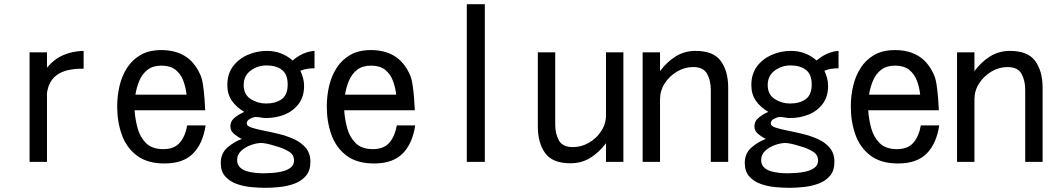

<svg xmlns="http://www.w3.org/2000/svg" viewBox="-20 -776 5040 916"><path d="M121.1 -3.9V-526.4H204.1V-453.1Q238.3 -494.1 282.2 -513.2Q326.2 -532.2 378.9 -533.2V-448.2H368.2Q335.9 -448.2 304.7 -441.4Q273.4 -434.6 249 -416.5Q224.6 -398.4 211.9 -365.2Q210 -358.4 207 -347.2Q204.1 -335.9 204.1 -329.1V-3.9Z M764.6 3.9Q683.6 3.9 633.8 -33.2Q584 -70.3 561.5 -132.3Q539.1 -194.3 539.1 -267.6Q539.1 -318.4 550.3 -366.2Q561.5 -414.1 586.4 -452.6Q611.3 -491.2 651.4 -514.2Q691.4 -537.1 750 -537.1Q813.5 -537.1 859.4 -510.3Q905.3 -483.4 932.6 -425.8Q943.4 -405.3 948.2 -372.6Q953.1 -339.8 955.6 -306.6Q958 -273.4 959 -250H622.1Q625 -206.1 636.7 -163.6Q648.4 -121.1 677.2 -92.8Q706.1 -64.5 758.8 -64.5Q812.5 -64.5 838.9 -96.7Q865.2 -128.9 873 -177.7H960.9Q948.2 -91.8 901.4 -43.9Q854.5 3.9 764.6 3.9ZM626 -324.2H870.1Q866.2 -360.4 854 -392.1Q841.8 -423.8 816.9 -443.4Q792 -462.9 750 -462.9Q709 -462.9 683.6 -442.9Q658.2 -422.9 645 -391.6Q631.8 -360.4 626 -324.2Z M1246.1 120.1Q1215.8 120.1 1179.2 116.7Q1142.6 113.3 1109.4 101.6Q1076.2 89.8 1054.7 65.9Q1033.2 42 1033.2 2Q1033.2 -43.9 1064 -71.3Q1094.7 -98.6 1133.8 -113.3Q1116.2 -121.1 1097.7 -136.2Q1079.1 -151.4 1079.1 -172.9Q1079.1 -199.2 1101.6 -216.3Q1124 -233.4 1145.5 -242.2Q1108.4 -263.7 1086.4 -294.9Q1064.5 -326.2 1064.5 -370.1Q1064.5 -422.9 1091.3 -459Q1118.2 -495.1 1161.6 -514.2Q1205.1 -533.2 1252.9 -533.2Q1324.2 -533.2 1376 -487.3Q1398.4 -506.8 1424.8 -519Q1451.2 -531.2 1480.5 -533.2V-450.2Q1463.9 -450.2 1446.8 -447.8Q1429.7 -445.3 1413.1 -438.5Q1420.9 -421.9 1425.8 -403.8Q1430.7 -385.7 1430.7 -366.2Q1430.7 -314.5 1404.8 -280.3Q1378.9 -246.1 1337.9 -229.5Q1296.9 -212.9 1250 -212.9Q1237.3 -212.9 1225.1 -215.3Q1212.9 -217.8 1200.2 -217.8Q1189.5 -217.8 1173.3 -209.5Q1157.2 -201.2 1157.2 -187.5Q1157.2 -174.8 1179.2 -167.5Q1201.2 -160.2 1235.8 -153.3Q1270.5 -146.5 1309.1 -137.2Q1347.7 -127.9 1382.3 -112.3Q1417 -96.7 1439 -70.3Q1460.9 -43.9 1460.9 -3.9Q1460.9 38.1 1439.5 63Q1418 87.9 1384.8 100.1Q1351.6 112.3 1314.5 116.2Q1277.3 120.1 1246.1 120.1ZM1249 -282.2Q1294.9 -282.2 1323.7 -302.7Q1352.5 -323.2 1352.5 -373Q1352.5 -421.9 1324.7 -442.9Q1296.9 -463.9 1251 -463.9Q1210 -463.9 1176.3 -439.5Q1142.6 -415 1142.6 -370.1Q1142.6 -325.2 1175.8 -303.7Q1209 -282.2 1249 -282.2ZM1236.3 50.8Q1251 50.8 1275.4 49.3Q1299.8 47.9 1324.2 42.5Q1348.6 37.1 1365.7 24.4Q1382.8 11.7 1382.8 -9.8Q1382.8 -38.1 1358.4 -52.7Q1334 -67.4 1311.5 -74.2Q1301.8 -77.1 1285.6 -82Q1269.5 -86.9 1253.4 -90.3Q1237.3 -93.8 1226.6 -93.8Q1205.1 -93.8 1178.2 -84.5Q1151.4 -75.2 1131.3 -57.1Q1111.3 -39.1 1111.3 -12.7Q1111.3 8.8 1124.5 22Q1137.7 35.2 1158.2 41Q1178.7 46.9 1199.7 48.8Q1220.7 50.8 1236.3 50.8Z M1764.6 3.9Q1683.6 3.9 1633.8 -33.2Q1584 -70.3 1561.5 -132.3Q1539.1 -194.3 1539.1 -267.6Q1539.1 -318.4 1550.3 -366.2Q1561.5 -414.1 1586.4 -452.6Q1611.3 -491.2 1651.4 -514.2Q1691.4 -537.1 1750 -537.1Q1813.5 -537.1 1859.4 -510.3Q1905.3 -483.4 1932.6 -425.8Q1943.4 -405.3 1948.2 -372.6Q1953.1 -339.8 1955.6 -306.6Q1958 -273.4 1959 -250H1622.1Q1625 -206.1 1636.7 -163.6Q1648.4 -121.1 1677.2 -92.8Q1706.1 -64.5 1758.8 -64.5Q1812.5 -64.5 1838.9 -96.7Q1865.2 -128.9 1873 -177.7H1960.9Q1948.2 -91.8 1901.4 -43.9Q1854.5 3.9 1764.6 3.9ZM1626 -324.2H1870.1Q1866.2 -360.4 1854 -392.1Q1841.8 -423.8 1816.9 -443.4Q1792 -462.9 1750 -462.9Q1709 -462.9 1683.6 -442.9Q1658.2 -422.9 1645 -391.6Q1631.8 -360.4 1626 -324.2Z M2207 -3.9V-755.9H2293V-3.9Z M2701.2 2.9Q2616.2 2.9 2581.1 -45.4Q2545.9 -93.8 2545.9 -172.9V-526.4H2628.9V-180.7Q2628.9 -137.7 2646.5 -106Q2664.1 -74.2 2712.9 -74.2Q2753.9 -74.2 2790 -95.2Q2826.2 -116.2 2848.6 -150.9Q2871.1 -185.5 2871.1 -227.5V-526.4H2954.1V-3.9H2871.1V-92.8Q2839.8 -50.8 2797.9 -23.9Q2755.9 2.9 2701.2 2.9Z M3045.9 -3.9V-526.4H3128.9V-436.5Q3160.2 -479.5 3202.6 -506.3Q3245.1 -533.2 3298.8 -533.2Q3383.8 -533.2 3418.9 -484.9Q3454.1 -436.5 3454.1 -357.4V-3.9H3371.1V-348.6Q3371.1 -391.6 3353.5 -423.8Q3335.9 -456.1 3287.1 -456.1Q3246.1 -456.1 3210 -434.6Q3173.8 -413.1 3151.4 -378.4Q3128.9 -343.8 3128.9 -301.8V-3.9Z M3746.1 120.1Q3715.8 120.1 3679.2 116.7Q3642.6 113.3 3609.4 101.6Q3576.2 89.8 3554.7 65.9Q3533.2 42 3533.2 2Q3533.2 -43.9 3564 -71.3Q3594.7 -98.6 3633.8 -113.3Q3616.2 -121.1 3597.7 -136.2Q3579.1 -151.4 3579.1 -172.9Q3579.1 -199.2 3601.6 -216.3Q3624 -233.4 3645.5 -242.2Q3608.4 -263.7 3586.4 -294.9Q3564.5 -326.2 3564.5 -370.1Q3564.5 -422.9 3591.3 -459Q3618.2 -495.1 3661.6 -514.2Q3705.1 -533.2 3752.9 -533.2Q3824.2 -533.2 3876 -487.3Q3898.4 -506.8 3924.8 -519Q3951.2 -531.2 3980.5 -533.2V-450.2Q3963.9 -450.2 3946.8 -447.8Q3929.7 -445.3 3913.1 -438.5Q3920.9 -421.9 3925.8 -403.8Q3930.7 -385.7 3930.7 -366.2Q3930.7 -314.5 3904.8 -280.3Q3878.9 -246.1 3837.9 -229.5Q3796.9 -212.9 3750 -212.9Q3737.3 -212.9 3725.1 -215.3Q3712.9 -217.8 3700.2 -217.8Q3689.5 -217.8 3673.3 -209.5Q3657.2 -201.2 3657.2 -187.5Q3657.2 -174.8 3679.2 -167.5Q3701.2 -160.2 3735.8 -153.3Q3770.5 -146.5 3809.1 -137.2Q3847.7 -127.9 3882.3 -112.3Q3917 -96.7 3939 -70.3Q3960.9 -43.9 3960.9 -3.9Q3960.9 38.1 3939.5 63Q3918 87.9 3884.8 100.1Q3851.6 112.3 3814.5 116.2Q3777.3 120.1 3746.1 120.1ZM3749 -282.2Q3794.9 -282.2 3823.7 -302.7Q3852.5 -323.2 3852.5 -373Q3852.5 -421.9 3824.7 -442.9Q3796.9 -463.9 3751 -463.9Q3710 -463.9 3676.3 -439.5Q3642.6 -415 3642.6 -370.1Q3642.6 -325.2 3675.8 -303.7Q3709 -282.2 3749 -282.2ZM3736.3 50.8Q3751 50.8 3775.4 49.3Q3799.8 47.9 3824.2 42.5Q3848.6 37.1 3865.7 24.4Q3882.8 11.7 3882.8 -9.8Q3882.8 -38.1 3858.4 -52.7Q3834 -67.4 3811.5 -74.2Q3801.8 -77.1 3785.6 -82Q3769.5 -86.9 3753.4 -90.3Q3737.3 -93.8 3726.6 -93.8Q3705.1 -93.8 3678.2 -84.5Q3651.4 -75.2 3631.3 -57.1Q3611.3 -39.1 3611.3 -12.7Q3611.3 8.8 3624.5 22Q3637.7 35.2 3658.2 41Q3678.7 46.9 3699.7 48.8Q3720.7 50.8 3736.3 50.8Z M4264.6 3.9Q4183.6 3.9 4133.8 -33.2Q4084 -70.3 4061.5 -132.3Q4039.1 -194.3 4039.1 -267.6Q4039.1 -318.4 4050.3 -366.2Q4061.5 -414.1 4086.4 -452.6Q4111.3 -491.2 4151.4 -514.2Q4191.4 -537.1 4250 -537.1Q4313.5 -537.1 4359.4 -510.3Q4405.3 -483.4 4432.6 -425.8Q4443.4 -405.3 4448.2 -372.6Q4453.1 -339.8 4455.6 -306.6Q4458 -273.4 4459 -250H4122.1Q4125 -206.1 4136.7 -163.6Q4148.4 -121.1 4177.2 -92.8Q4206.1 -64.5 4258.8 -64.5Q4312.5 -64.5 4338.9 -96.7Q4365.2 -128.9 4373 -177.7H4460.9Q4448.2 -91.8 4401.4 -43.9Q4354.5 3.9 4264.6 3.9ZM4126 -324.2H4370.1Q4366.2 -360.4 4354 -392.1Q4341.8 -423.8 4316.9 -443.4Q4292 -462.9 4250 -462.9Q4209 -462.9 4183.6 -442.9Q4158.2 -422.9 4145 -391.6Q4131.8 -360.4 4126 -324.2Z M4545.9 -3.9V-526.4H4628.9V-436.5Q4660.2 -479.5 4702.6 -506.3Q4745.1 -533.2 4798.8 -533.2Q4883.8 -533.2 4918.9 -484.9Q4954.1 -436.5 4954.1 -357.4V-3.9H4871.1V-348.6Q4871.1 -391.6 4853.5 -423.8Q4835.9 -456.1 4787.1 -456.1Q4746.1 -456.1 4710 -434.6Q4673.8 -413.1 4651.4 -378.4Q4628.9 -343.8 4628.9 -301.8V-3.9Z"/></svg>

Font: Kosugi
Style: Regular
Weight: 400
Version: Version 4.002